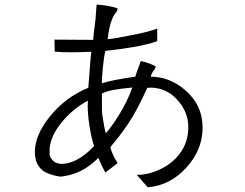

<svg xmlns="http://www.w3.org/2000/svg" viewBox="-20 -792 1040 814"><path d="M375 -623 210.9 -624 211.9 -573.2Q236.3 -570.3 283.2 -570.3Q309.6 -570.3 362.3 -572.3H367.2L363.3 -536.1L354.5 -419.9Q256.8 -379.9 190.4 -296.9Q127.9 -218.8 127.9 -147.5Q127.9 -94.7 162.1 -68.4Q186.5 -50.8 235.4 -43Q292 -48.8 336.9 -75.2Q365.2 -91.8 397.5 -123Q402.3 -109.4 411.1 -90.8Q418.9 -74.2 426.8 -60.5L478.5 -100.6L474.6 -107.4Q464.8 -123 460 -133.8Q451.2 -152.3 448.2 -168.9Q504.9 -234.4 544.9 -301.8Q574.2 -352.5 604.5 -419.9Q679.7 -425.8 732.4 -368.2Q778.3 -316.4 778.3 -253.9Q778.3 -198.2 752 -155.3Q729.5 -118.2 690.4 -91.8Q657.2 -70.3 618.2 -58.6Q584 -49.8 559.6 -50.8L606.4 2Q702.1 -5.9 770.5 -82Q838.9 -157.2 838.9 -250Q838.9 -347.7 763.7 -411.1Q698.2 -466.8 619.1 -466.8Q621.1 -477.5 626 -484.4Q627.9 -488.3 632.8 -494.1Q636.7 -499 637.7 -502Q639.6 -505.9 639.6 -510.7Q628.9 -517.6 611.3 -523.4Q598.6 -528.3 577.1 -533.2L559.6 -485.4L553.7 -466.8Q509.8 -460.9 469.7 -453.1Q436.5 -446.3 412.1 -439.5Q411.1 -454.1 416 -503.9Q420.9 -555.7 426.8 -576.2Q488.3 -583 541 -591.8Q604.5 -602.5 646.5 -617.2V-670.9Q617.2 -658.2 536.1 -642.6Q464.8 -627.9 436.5 -626Q442.4 -679.7 455.1 -710Q460.9 -726.6 472.7 -740.2Q476.6 -745.1 477.5 -748Q478.5 -751 477.5 -756.8Q462.9 -762.7 434.6 -767.6Q411.1 -771.5 389.6 -772.5Q387.7 -742.2 384.8 -709Q382.8 -689.5 377.9 -653.3ZM190.4 -133.8V-166Q198.2 -224.6 249 -282.2Q293.9 -334 352.5 -365.2Q349.6 -319.3 359.4 -257.8Q368.2 -203.1 378.9 -172.9Q321.3 -111.3 263.7 -99.6Q207 -87.9 190.4 -133.8ZM412.1 -327.1V-395.5Q431.6 -405.3 462.9 -411.1Q489.3 -416 541 -420.9Q520.5 -363.3 483.4 -302.7Q455.1 -257.8 428.7 -226.6Q421.9 -251 418 -278.3Q412.1 -309.6 412.1 -327.1Z"/></svg>

Font: DotumChe
Style: Regular
Weight: 400
Monospace: yes
Version: Version 2.21